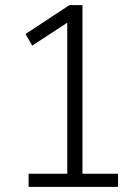

<svg xmlns="http://www.w3.org/2000/svg" viewBox="-20 -725 538 745"><path d="M91 0V-51H241V-657L267 -654L105 -548L79 -593L249 -705H300V-51H438V0Z"/></svg>

Font: Nunito Sans 10pt Condensed Light
Style: Regular
Weight: 300
Width: 3
Designer: Vernon Adams
Foundry: Vernon Adams
Version: Version 3.101;gftools[0.9.27]